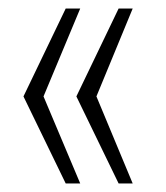

<svg xmlns="http://www.w3.org/2000/svg" viewBox="-20 -530 390 450"><path d="M134 -100 35 -304 134 -510H168L82 -304L168 -100ZM258 -100 159 -304 258 -510H291L206 -304L291 -100Z"/></svg>

Font: Saira Condensed ExtraLight
Style: Regular
Weight: 250
Width: 3
Designer: Hector Gatti with collaboration of the Omnibus-Type team
Foundry: Omnibus-Type
Version: Version 1.101